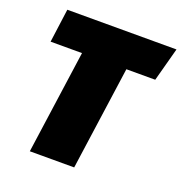

<svg xmlns="http://www.w3.org/2000/svg" viewBox="-126 -808 871 919"><g transform="rotate(20 309.0 -349.0)"><path d="M618 -698 572 -527H425L351 0H125L199 -527H39L62 -698Z"/></g></svg>

Font: Fira Sans Ultra
Style: Italic
Weight: 950
Italic angle: -8°
Designer: Carrois Corporate & Edenspiekermann AG
Foundry: Carrois Corporate GbR & Edenspiekermann AG
Version: Version 4.203;PS 004.203;hotconv 1.0.88;makeotf.lib2.5.64775